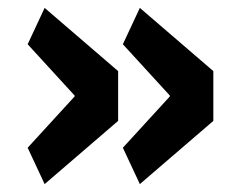

<svg xmlns="http://www.w3.org/2000/svg" viewBox="-20 -515 598 486"><path d="M50 -141 169 -271V-273L50 -403L93 -495L279 -335V-209L93 -49ZM291 -141 410 -271V-273L291 -403L334 -495L520 -335V-209L334 -49Z"/></svg>

Font: IBM Plex Sans
Style: Bold
Weight: 700
Designer: Mike Abbink, Paul van der Laan, Pieter van Rosmalen
Foundry: Bold Monday
Version: Version 3.201